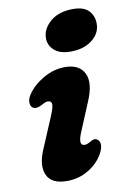

<svg xmlns="http://www.w3.org/2000/svg" viewBox="-84 -776 562 841"><g transform="rotate(-10 196.5 -355.0)"><path d="M259.5 -542Q211.5 -542 186.5 -564.8Q161.5 -587.5 162.5 -620.5Q163.5 -661 200.8 -692.5Q238 -724 301.5 -724Q349.5 -724 371.5 -700Q393.5 -676 392.5 -640Q391.5 -599.5 355 -570.8Q318.5 -542 259.5 -542ZM243.5 -188Q218.5 -129 249 -129Q260 -129 277.5 -139.5Q286 -145 293.8 -145.8Q301.5 -146.5 309.5 -140Q318.5 -133 318.8 -117.2Q319 -101.5 307.5 -80Q285 -39 241.8 -12.8Q198.5 13.5 145 13.5Q76 13.5 56.8 -30.8Q37.5 -75 67.5 -143L124.5 -278Q141 -317 139.2 -330.8Q137.5 -344.5 122 -344.5Q115 -344.5 107.8 -341.2Q100.5 -338 91 -332.5Q67.5 -320.5 53 -329.5Q42.5 -337 42 -353.5Q41.5 -370 54.5 -389Q79 -425.5 125.2 -452.5Q171.5 -479.5 222.5 -479.5Q285.5 -479.5 307.5 -435.5Q329.5 -391.5 295 -311.5Z"/></g></svg>

Font: Fraunces 9pt S100
Style: Bold Italic
Weight: 700
Italic angle: -16°
Version: Version 1.000; ttfautohint (v1.8.3)